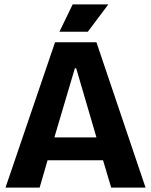

<svg xmlns="http://www.w3.org/2000/svg" viewBox="-20 -852 686 872"><path d="M5 0 230 -660H418L641 0H485L448 -124H196L160 0ZM320 -542 227 -228H418L326 -542ZM379 -708H250L310 -832H472Z"/></svg>

Font: Bricolage Grotesque 96pt Bricolage Grotesque 48pt Regular
Style: Bold
Weight: 700
Designer: Mathieu Triay
Foundry: Atelier Triay
Version: Version 1.001; ttfautohint (v1.8.4.7-5d5b);gftools[0.9.33.de